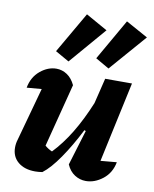

<svg xmlns="http://www.w3.org/2000/svg" viewBox="-87 -843 735 917"><g transform="rotate(10 280.5 -384.5)"><path d="M299 -56 351 -227 344 -230Q303 -149 260.5 -87.5Q218 -26 181 2Q162 5 146 5Q94 5 63 -21Q32 -47 32 -91Q32 -111 38 -130L109 -388Q73 -385 37 -382Q47 -435 84 -465.5Q121 -496 162 -496Q190 -496 214 -480Q238 -464 253 -432L174 -125Q190 -111 209 -103Q255 -151 294.5 -216Q334 -281 369 -366L399 -489H529L445 -99Q465 -101 484 -102.5Q503 -104 523 -106Q513 -53 474 -22.5Q435 8 392 8Q363 8 338 -8Q313 -24 299 -56ZM260 -777 365 -718 212 -540 145 -578ZM454 -777 561 -718 406 -540 340 -578Z"/></g></svg>

Font: Piazzolla
Style: Bold Italic
Weight: 700
Italic angle: -11.3°
Designer: Juan Pablo del Peral
Foundry: Huerta Tipografica
Version: Version 1.330